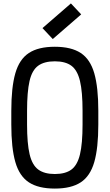

<svg xmlns="http://www.w3.org/2000/svg" viewBox="-20 -1087 640 1121"><path d="M300 14Q204 14 148.5 -22.5Q93 -59 69.5 -141Q46 -223 46 -360V-440Q46 -577 69.5 -659Q93 -741 148.5 -777.5Q204 -814 300 -814Q396 -814 451.5 -777.5Q507 -741 530.5 -659Q554 -577 554 -440V-360Q554 -223 530.5 -141Q507 -59 451.5 -22.5Q396 14 300 14ZM300 -71Q362 -71 397 -97Q432 -123 447 -186Q462 -249 462 -360V-440Q462 -551 447 -614Q432 -677 397 -703Q362 -729 300 -729Q238 -729 202.5 -703Q167 -677 152.5 -614Q138 -551 138 -440V-360Q138 -249 153 -186Q168 -123 203.5 -97Q239 -71 300 -71ZM288 -859 228 -923 394 -1067 454 -1003Z"/></svg>

Font: Victor Mono SemiBold
Style: Regular
Weight: 600
Monospace: yes
Designer: Rune Bjørnerås
Version: Version 1.561;gftools[0.9.30]